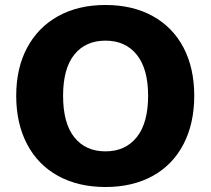

<svg xmlns="http://www.w3.org/2000/svg" viewBox="-20 -741 845 770"><path d="M45 -357Q45 -468 89 -550Q133 -632 213.5 -676.5Q294 -721 403 -721Q512 -721 592.5 -676.5Q673 -632 716 -550Q759 -468 759 -357Q759 -246 716 -163Q673 -80 592.5 -35.5Q512 9 403 9Q294 9 213 -35.5Q132 -80 88.5 -163Q45 -246 45 -357ZM574 -357Q574 -465 528.5 -521.5Q483 -578 403 -578Q323 -578 278 -522Q233 -466 233 -357Q233 -247 278 -190.5Q323 -134 403 -134Q483 -134 528.5 -191Q574 -248 574 -357Z"/></svg>

Font: Muli Black
Style: Regular
Weight: 900
Designer: Vernon Adams
Foundry: Vernon Adams
Version: Version 2.001